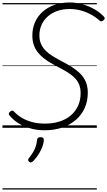

<svg xmlns="http://www.w3.org/2000/svg" viewBox="-20 -1035 868 1555"><path d="M342 20Q286 20 240 8.5Q194 -3 158.5 -20.5Q123 -38 97.5 -59.5Q72 -81 56 -101Q50 -108 51.5 -116Q53 -124 62 -131Q73 -140 80 -139.5Q87 -139 95 -130Q120 -103 156.5 -81Q193 -59 240 -46.5Q287 -34 345 -34Q411 -34 464.5 -51.5Q518 -69 555.5 -102Q593 -135 613 -180Q633 -225 633 -280Q633 -323 619 -354.5Q605 -386 580 -409.5Q555 -433 521.5 -453Q488 -473 451 -492Q418 -509 387.5 -527Q357 -545 330.5 -566.5Q304 -588 284 -614Q264 -640 253 -673Q242 -706 242 -747Q242 -806 263.5 -855Q285 -904 325.5 -940Q366 -976 421.5 -995.5Q477 -1015 544 -1015Q596 -1015 647.5 -1000.5Q699 -986 744 -960.5Q789 -935 820 -902Q829 -893 828 -885.5Q827 -878 817 -870Q808 -862 800 -862Q792 -862 786 -869Q752 -899 712 -920Q672 -941 630 -951.5Q588 -962 544 -962Q489 -962 444.5 -946.5Q400 -931 367.5 -902.5Q335 -874 317 -834.5Q299 -795 299 -748Q299 -708 313 -677.5Q327 -647 351.5 -623Q376 -599 409 -579Q442 -559 480 -539Q523 -517 561 -493Q599 -469 628.5 -440Q658 -411 674.5 -373Q691 -335 691 -284Q691 -217 666.5 -161.5Q642 -106 596 -65.5Q550 -25 485.5 -2.5Q421 20 342 20ZM217 276Q209 270 208 262.5Q207 255 213 247Q233 222 246.5 200Q260 178 268.5 153.5Q277 129 280 99Q281 86 288.5 81Q296 76 308 76Q323 76 329.5 82.5Q336 89 335 101Q335 119 325.5 147Q316 175 297.5 206.5Q279 238 250 269Q242 277 233.5 280Q225 283 217 276ZM0 490H764V500H0ZM0 -20H764V0H0ZM0 -505H764V-500H0ZM0 -1010H764V-1000H0Z"/></svg>

Font: Playwrite RO Guides
Style: Regular
Weight: 400
Designer: Veronika Burian, José Scaglione
Foundry: TypeTogether
Version: Version 1.003